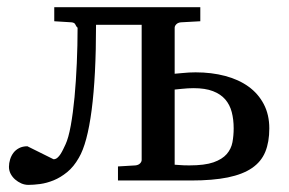

<svg xmlns="http://www.w3.org/2000/svg" viewBox="-20 -502 803 534"><path d="M629.9 -145Q629.9 -169.9 624.5 -190.4Q619.1 -210.9 606.4 -225.6Q593.8 -240.2 572.3 -248.5Q550.8 -256.8 518.1 -256.8Q511.2 -256.8 502.4 -256.3Q493.7 -255.9 485.4 -254.9Q476.1 -253.9 465.8 -252.9V-43.9Q472.2 -43.5 479 -43Q484.9 -42.5 491.9 -42.2Q499 -42 506.8 -42Q549.3 -42 573.7 -50.5Q598.1 -59.1 610.6 -73.5Q623 -87.9 626.5 -106.4Q629.9 -125 629.9 -145ZM729 -145Q729 -106.9 717.8 -79.6Q706.5 -52.2 680.9 -34.7Q655.3 -17.1 613.5 -8.5Q571.8 0 511.2 0H308.1V-39.1L356.9 -42Q365.2 -43 369.6 -47.6Q374 -52.2 374 -57.1V-433.1H247.1Q247.1 -289.6 234.9 -196Q222.7 -102.5 199.2 -63Q185.1 -38.1 166.7 -23.2Q148.4 -8.3 129.2 -0.5Q109.9 7.3 91.6 9.8Q73.2 12.2 59.1 12.2Q48.8 12.2 39.3 8.1Q29.8 3.9 22 -2.9Q14.2 -9.8 9.5 -18.8Q4.9 -27.8 4.9 -38.1Q4.9 -48.3 8.1 -58.6Q11.2 -68.8 17.3 -76.9Q23.4 -85 33.2 -90.1Q43 -95.2 56.2 -95.2L128.9 -59.1Q134.8 -59.1 139.6 -63.2Q144.5 -67.4 148.4 -73.5Q152.3 -79.6 155.8 -86.9Q159.2 -94.2 162.1 -100.1Q170.4 -117.7 176.8 -152.6Q183.1 -187.5 187.3 -231.7Q191.4 -275.9 193.6 -326.2Q195.8 -376.5 195.8 -424.8Q191.9 -428.2 189.7 -433.6Q187.5 -439 179.2 -439.9L130.9 -442.9V-481.9H537.1V-442.9L482.9 -439.9Q474.6 -439 470.2 -434.3Q465.8 -429.7 465.8 -424.8V-296.9Q476.6 -297.9 486.8 -298.8Q495.6 -299.8 505.6 -300.3Q515.6 -300.8 523.9 -300.8Q568.4 -300.8 606.2 -290.8Q644 -280.8 671.1 -261.2Q698.2 -241.7 713.6 -212.4Q729 -183.1 729 -145Z"/></svg>

Font: Charis SIL CyrE
Style: Regular
Weight: 400
Foundry: SIL International
Version: Version 5.000